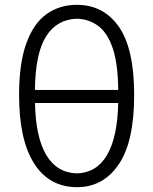

<svg xmlns="http://www.w3.org/2000/svg" viewBox="-20 -765 634 795"><path d="M299.5 10Q184 10 121.5 -87.8Q59 -185.5 59 -371.5Q59 -502.5 88.8 -585Q118.5 -667.5 172.2 -706.2Q226 -745 298 -745Q408.5 -745 472 -654.5Q535.5 -564 535.5 -371.5Q535.5 -177.5 471.2 -83.8Q407 10 299.5 10ZM298.5 -687.5Q215.5 -685 171 -614.8Q126.5 -544.5 124.5 -392.5H469.5Q468.5 -500.5 447 -564.5Q425.5 -628.5 387.2 -657.2Q349 -686 298.5 -687.5ZM298.5 -47Q380 -49.5 423.2 -123.2Q466.5 -197 469.5 -338.5H125Q127.5 -198 171.2 -123.8Q215 -49.5 298.5 -47Z"/></svg>

Font: Commissioner Flair Light
Style: Regular
Weight: 300
Designer: Kostas Bartsokas
Foundry: Kostas Bartsokas
Version: Version 1.000; ttfautohint (v1.8.3)